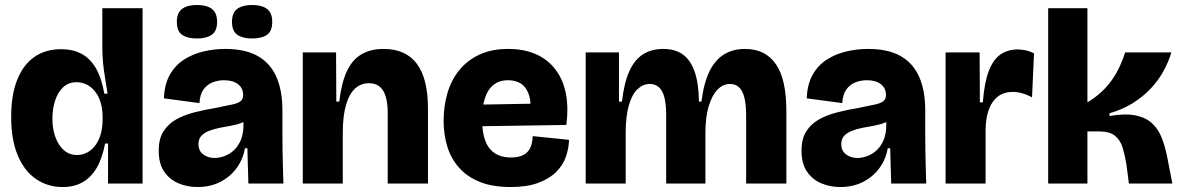

<svg xmlns="http://www.w3.org/2000/svg" viewBox="-20 -739 4756 773"><path d="M232 14Q173 14 126 -17.5Q79 -49 52 -112Q25 -175 25 -269Q25 -356 49 -417Q73 -478 118 -509.5Q163 -541 226 -541Q273 -541 308 -522.5Q343 -504 366 -464.5Q389 -425 400 -362H413Q408 -396 402.5 -428.5Q397 -461 394.5 -490.5Q392 -520 392 -545V-706H554V-207V0H415V-161H403Q392 -102 369.5 -63.5Q347 -25 313 -5.5Q279 14 232 14ZM290 -115Q312 -115 331 -125Q350 -135 364 -154Q378 -173 385.5 -199Q393 -225 393 -258V-269Q393 -295 387.5 -317.5Q382 -340 372 -357Q362 -374 348.5 -385.5Q335 -397 319.5 -402.5Q304 -408 288 -408Q256 -408 234.5 -388Q213 -368 202 -334.5Q191 -301 191 -261Q191 -220 203 -187Q215 -154 237 -134.5Q259 -115 290 -115Z M775 14Q734 14 698.5 -1Q663 -16 641 -48Q619 -80 619 -132Q619 -180 638 -210Q657 -240 689 -258Q721 -276 762 -286.5Q803 -297 846 -304Q892 -313 916 -318.5Q940 -324 949.5 -332.5Q959 -341 959 -356Q959 -384 938.5 -400Q918 -416 882 -416Q858 -416 836 -407.5Q814 -399 799.5 -379Q785 -359 783 -324L640 -343Q642 -400 664 -438.5Q686 -477 721.5 -499.5Q757 -522 800 -532Q843 -542 887 -542Q967 -542 1017.5 -513.5Q1068 -485 1092.5 -430Q1117 -375 1117 -295V-205Q1117 -171 1117.5 -136.5Q1118 -102 1119 -68Q1120 -34 1121 0H980Q979 -32 978 -67.5Q977 -103 976 -142H966Q959 -99 933.5 -63.5Q908 -28 867.5 -7Q827 14 775 14ZM844 -103Q861 -103 880.5 -109.5Q900 -116 917 -130Q934 -144 946 -167.5Q958 -191 960 -225V-265H985Q974 -253 954 -245Q934 -237 911 -233Q888 -229 865 -224.5Q842 -220 822.5 -212.5Q803 -205 791 -192.5Q779 -180 779 -158Q779 -132 798 -117.5Q817 -103 844 -103ZM995 -584Q957 -584 935.5 -599Q914 -614 914 -651Q914 -688 935.5 -703.5Q957 -719 995 -719Q1033 -719 1054.5 -703.5Q1076 -688 1076 -651Q1076 -613 1054.5 -598.5Q1033 -584 995 -584ZM773 -584Q735 -584 713.5 -598.5Q692 -613 692 -651Q692 -688 713.5 -703.5Q735 -719 773 -719Q811 -719 832.5 -703.5Q854 -688 854 -651Q854 -614 832.5 -599Q811 -584 773 -584Z M1199 0V-304V-528H1333L1334 -330H1346Q1354 -402 1375 -449Q1396 -496 1433 -519Q1470 -542 1525 -542Q1613 -542 1658 -482.5Q1703 -423 1703 -302V0H1541V-282Q1541 -344 1522.5 -374Q1504 -404 1465 -404Q1433 -404 1409.5 -382.5Q1386 -361 1373 -316.5Q1360 -272 1360 -202V0Z M2036 14Q1963 14 1912 -6.5Q1861 -27 1828.5 -63.5Q1796 -100 1781 -148.5Q1766 -197 1766 -253Q1766 -312 1781.5 -364.5Q1797 -417 1829 -456.5Q1861 -496 1910 -519Q1959 -542 2025 -542Q2092 -542 2140.5 -519.5Q2189 -497 2219 -455.5Q2249 -414 2259 -358Q2269 -302 2260 -236L1868 -230V-317L2146 -322L2114 -274Q2120 -321 2111 -352.5Q2102 -384 2080.5 -400Q2059 -416 2026 -416Q1990 -416 1966.5 -397Q1943 -378 1932 -343Q1921 -308 1921 -260Q1921 -179 1950.5 -142Q1980 -105 2036 -105Q2061 -105 2077.5 -111Q2094 -117 2104.5 -128.5Q2115 -140 2119.5 -156Q2124 -172 2125 -191L2271 -176Q2270 -142 2258.5 -108.5Q2247 -75 2220 -47.5Q2193 -20 2147.5 -3Q2102 14 2036 14Z M2338 0V-307V-528H2472V-330H2484Q2493 -407 2514 -453Q2535 -499 2569 -520.5Q2603 -542 2650 -542Q2699 -542 2730 -519Q2761 -496 2777 -449.5Q2793 -403 2794 -330H2804Q2814 -407 2837 -453Q2860 -499 2896 -520.5Q2932 -542 2979 -542Q3021 -542 3052 -526.5Q3083 -511 3104.5 -479.5Q3126 -448 3136 -400.5Q3146 -353 3146 -290V0H2984V-275Q2984 -317 2977 -345.5Q2970 -374 2955.5 -387.5Q2941 -401 2919 -401Q2891 -401 2869 -378.5Q2847 -356 2833.5 -312Q2820 -268 2820 -203V0H2662V-277Q2662 -319 2655 -346.5Q2648 -374 2633 -387.5Q2618 -401 2596 -401Q2569 -401 2547 -380.5Q2525 -360 2512 -316Q2499 -272 2499 -203V0Z M3363 14Q3322 14 3286.5 -1Q3251 -16 3229 -48Q3207 -80 3207 -132Q3207 -180 3226 -210Q3245 -240 3277 -258Q3309 -276 3350 -286.5Q3391 -297 3434 -304Q3480 -313 3504 -318.5Q3528 -324 3537.5 -332.5Q3547 -341 3547 -356Q3547 -384 3526.5 -400Q3506 -416 3470 -416Q3446 -416 3424 -407.5Q3402 -399 3387.5 -379Q3373 -359 3371 -324L3228 -343Q3230 -400 3252 -438.5Q3274 -477 3309.5 -499.5Q3345 -522 3388 -532Q3431 -542 3475 -542Q3555 -542 3605.5 -513.5Q3656 -485 3680.5 -430Q3705 -375 3705 -295V-205Q3705 -171 3705.5 -136.5Q3706 -102 3707 -68Q3708 -34 3709 0H3568Q3567 -32 3566 -67.5Q3565 -103 3564 -142H3554Q3547 -99 3521.5 -63.5Q3496 -28 3455.5 -7Q3415 14 3363 14ZM3432 -103Q3449 -103 3468.5 -109.5Q3488 -116 3505 -130Q3522 -144 3534 -167.5Q3546 -191 3548 -225V-265H3573Q3562 -253 3542 -245Q3522 -237 3499 -233Q3476 -229 3453 -224.5Q3430 -220 3410.5 -212.5Q3391 -205 3379 -192.5Q3367 -180 3367 -158Q3367 -132 3386 -117.5Q3405 -103 3432 -103Z M3787 0V-275V-528H3924L3925 -327H3937Q3943 -407 3961 -453.5Q3979 -500 4008.5 -520Q4038 -540 4077 -540Q4092 -540 4109 -536.5Q4126 -533 4143 -524L4135 -347Q4115 -358 4095 -363.5Q4075 -369 4057 -369Q4023 -369 3999 -351.5Q3975 -334 3962 -300.5Q3949 -267 3948 -218V0Z M4200 0V-706H4358V-327Q4390 -346 4415 -369.5Q4440 -393 4458 -419Q4476 -445 4488.5 -472.5Q4501 -500 4510 -528H4696Q4684 -488 4663 -450.5Q4642 -413 4611 -380.5Q4580 -348 4538.5 -322.5Q4497 -297 4447 -283V-272Q4512 -283 4553.5 -274Q4595 -265 4619.5 -241.5Q4644 -218 4657 -184.5Q4670 -151 4678 -113L4700 0H4525L4515 -77Q4509 -114 4500 -144Q4491 -174 4469.5 -192Q4448 -210 4404 -210H4358V0Z"/></svg>

Font: Bricolage Grotesque 72pt ExtraBold
Style: Regular
Weight: 800
Designer: Mathieu Triay
Foundry: Atelier Triay
Version: Version 1.001;gftools[0.9.33.dev8+g029e19f]